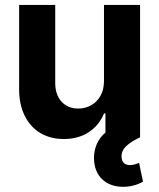

<svg xmlns="http://www.w3.org/2000/svg" viewBox="-20 -550 637 769"><path d="M396.5 -530.3H541V0Q504.9 17.1 485.8 34.9Q466.8 52.7 466.8 76.2Q466.8 93.3 475.6 102.3Q484.4 111.3 501 111.3Q510.7 111.3 520.3 108.2Q529.8 105 537.1 102.5L552.7 177.7Q515.6 198.2 473.6 198.2Q427.7 198.2 397 174.6Q366.2 150.9 358.4 107.4Q356.4 91.8 356.4 83Q356.4 53.2 367.9 26.6Q379.4 0 402.3 -19V-95.7H396.5Q377.4 -48.3 335.7 -20.8Q293.9 6.8 235.4 6.8Q182.1 6.8 141.8 -17.1Q101.6 -41 79.1 -86.2Q56.6 -131.3 56.6 -192.4V-530.3H201.2V-217.8Q201.2 -170.9 226.3 -143.1Q251.5 -115.2 293.9 -115.2Q321.3 -115.2 344.7 -128.2Q368.2 -141.1 382.3 -166Q396.5 -190.9 396.5 -225.6Z"/></svg>

Font: Pretendard GOV
Style: Bold
Weight: 700
Designer: Base glyphs from Inter by Rasmus Andersson; Hangeul glyphs from Noto Sans CJK(Source Han Sans) by Jang Soo-young and Kan
Foundry: Kil Hyung-jin
Version: Version 1.309